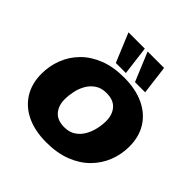

<svg xmlns="http://www.w3.org/2000/svg" viewBox="-209 -971 1148 1148"><g transform="rotate(45 365.5 -396.5)"><path d="M350 10Q254 10 184.5 -23Q115 -56 77.5 -117Q40 -178 40 -260Q40 -326 63 -386Q86 -446 132 -493Q178 -540 246.5 -567Q315 -594 406 -594Q503 -594 573.5 -561Q644 -528 682 -467.5Q720 -407 720 -324Q720 -258 696.5 -198Q673 -138 626.5 -91Q580 -44 511 -17Q442 10 350 10ZM362 -130Q405 -130 434 -149.5Q463 -169 480.5 -199.5Q498 -230 506 -265.5Q514 -301 514 -334Q514 -387 485 -420.5Q456 -454 397 -454Q354 -454 325 -434.5Q296 -415 278.5 -384.5Q261 -354 253.5 -318.5Q246 -283 246 -250Q246 -197 275 -163.5Q304 -130 362 -130ZM471 -620 395 -803H534L557 -620ZM309 -620 233 -803H371L394 -620Z"/></g></svg>

Font: Rokkitt SemiBold Black
Style: Italic
Weight: 900
Italic angle: -9°
Version: Version 3.103